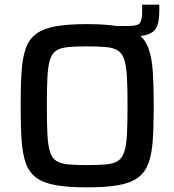

<svg xmlns="http://www.w3.org/2000/svg" viewBox="-20 -800 752 828"><path d="M464 -642V-688H534Q574 -688 583.5 -701Q593 -714 593 -751V-780H667V-759Q667 -725 662 -702Q657 -679 643 -666Q629 -653 603 -647.5Q577 -642 534 -642ZM355 8Q273 8 220 -1.5Q167 -11 136 -34Q105 -57 91 -97Q77 -137 73 -197.5Q69 -258 69 -344Q69 -430 73 -490.5Q77 -551 91 -591Q105 -631 136 -654Q167 -677 220 -686.5Q273 -696 355 -696Q437 -696 490.5 -686.5Q544 -677 575 -654Q606 -631 620.5 -591Q635 -551 639 -490.5Q643 -430 643 -344Q643 -258 639 -197.5Q635 -137 620.5 -97Q606 -57 575 -34Q544 -11 490.5 -1.5Q437 8 355 8ZM355 -88Q405 -88 437.5 -91Q470 -94 488.5 -106Q507 -118 516 -145.5Q525 -173 527.5 -220.5Q530 -268 530 -344Q530 -420 527.5 -467.5Q525 -515 516 -542.5Q507 -570 488.5 -582Q470 -594 437.5 -597Q405 -600 355 -600Q306 -600 274 -597Q242 -594 223 -582Q204 -570 195.5 -542.5Q187 -515 184.5 -467.5Q182 -420 182 -344Q182 -268 184.5 -220.5Q187 -173 195.5 -145.5Q204 -118 223 -106Q242 -94 274 -91Q306 -88 355 -88Z"/></svg>

Font: Saira Thin Medium
Style: Regular
Weight: 500
Version: Version 1.101